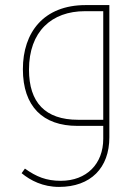

<svg xmlns="http://www.w3.org/2000/svg" viewBox="-20 -495 535 755"><path d="M212 240C337 240 410 165 410 45V-475H317C152 -475 70 -368 70 -223C70 -76 149 0 284 0H386V51C386 149 321 216 219 216C162 216 123 200 78 168L65 186C100 215 149 240 212 240ZM386 -24H287C158 -24 94 -92 94 -221C94 -371 183 -451 314 -451H386Z"/></svg>

Font: Noto Kufi Arabic Thin
Style: Regular
Weight: 100
Designer: Monotype Design Team, David Williams, Khaled Hosny
Foundry: Google LLC
Version: Version 2.109